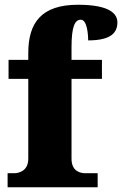

<svg xmlns="http://www.w3.org/2000/svg" viewBox="-20 -788 514 808"><path d="M12 0H391V-59H340C319 -59 281 -66 281 -120V-456H409V-536H281V-589C281 -679 296 -705 320 -705C346 -705 351 -646 351 -618C452 -618 474 -654 474 -694C474 -727 447 -768 308 -768C154 -768 99 -692 99 -565V-536H16V-456H99V-120C99 -66 56 -59 39 -59H12Z"/></svg>

Font: Noto Serif Ethiopic SemiCondensed Black
Style: Regular
Weight: 900
Width: 4
Designer: Monotype Design Team
Foundry: Monotype Imaging Inc.
Version: Version 2.102